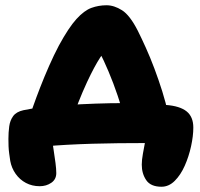

<svg xmlns="http://www.w3.org/2000/svg" viewBox="-20 -548 760 730"><path d="M94 -110Q97 -118 107 -146.5Q117 -175 132.5 -215Q148 -255 166.5 -297Q185 -339 204 -375Q241 -443 270.5 -475.5Q300 -508 327.5 -518Q355 -528 385 -528Q414 -528 444 -509Q474 -490 504 -431Q518 -403 534.5 -366.5Q551 -330 567 -287.5Q583 -245 597 -200.5Q611 -156 620 -113L454 -87Q444 -135 427.5 -184Q411 -233 392.5 -276.5Q374 -320 357.5 -352Q341 -384 331 -398L413 -385Q385 -366 362 -331Q339 -296 311 -236Q293 -197 278.5 -160Q264 -123 253.5 -94.5Q243 -66 238 -52ZM594 162Q553 162 536 137Q519 112 519 78Q519 60 523.5 35.5Q528 11 532.5 -13Q537 -37 537 -55L644 -2Q629 -2 600 -3Q571 -4 521 -4Q479 -4 430 -3.5Q381 -3 331 -1.5Q281 0 235 2.5Q189 5 152.5 8.5Q116 12 93 17L174 -55Q174 -45 177 -23.5Q180 -2 184 23Q188 48 191 71.5Q194 95 194 110Q194 134 175 147Q156 160 131 160Q102 160 78.5 147.5Q55 135 39.5 113Q24 91 19 64Q17 50 15 36Q13 22 12.5 8Q12 -6 12 -20Q12 -44 15 -67Q18 -90 30 -106.5Q42 -123 69 -129Q96 -135 139 -140Q182 -145 234.5 -148.5Q287 -152 343 -154Q399 -156 451 -156Q468 -156 494 -155.5Q520 -155 550.5 -153.5Q581 -152 611 -149Q664 -145 689.5 -124.5Q715 -104 715 -63Q715 -31 706.5 8Q698 47 682.5 82Q667 117 644.5 139.5Q622 162 594 162Z"/></svg>

Font: Shantell Sans ExtraBold
Style: Regular
Weight: 800
Designer: Stephen Nixon, Anya Danilova, Shantell Martin
Foundry: Arrow Type
Version: Version 1.011;[c5ecc13dd]